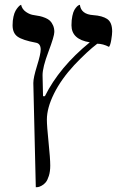

<svg xmlns="http://www.w3.org/2000/svg" viewBox="-20 -582 522 804"><path d="M176.3 -81.1Q176.3 -54.7 183.3 13.4Q190.4 81.5 190.4 111.3Q190.4 136.2 184.6 154.5Q178.7 172.9 171.4 181.6Q164.1 190.4 154.3 195.6Q144.5 200.7 139.4 201.4Q134.3 202.1 129.9 202.1L119.6 -232.9V-234.9Q119.6 -256.8 135 -306.2Q150.4 -355.5 150.4 -374.5Q150.4 -399.9 129.9 -403.3Q74.7 -413.6 53.7 -428.5Q32.7 -443.4 32.7 -476.1Q32.7 -496.1 36.4 -512.2Q40 -528.3 45.2 -537.1Q50.3 -545.9 55.7 -552Q61 -558.1 64.5 -560.1L68.4 -562Q72.3 -543.5 88.9 -532Q105.5 -520.5 123 -518.6Q137.2 -516.6 147.2 -514.4Q157.2 -512.2 169.7 -507.1Q182.1 -502 189.5 -494.9Q196.8 -487.8 202.1 -475.8Q207.5 -463.9 207.5 -448.2Q207.5 -430.7 182.9 -365.5Q158.2 -300.3 158.2 -267.1L160.2 -179.2H168Q228.5 -300.8 356 -404.8Q279.3 -417 279.3 -476.1Q279.3 -498.5 283 -515.4Q286.6 -532.2 291.7 -540.8Q296.9 -549.3 302 -554.4Q307.1 -559.6 310.5 -560.5L314.5 -562Q319.3 -522 370.6 -518.6Q408.7 -516.1 429.2 -502.2Q449.7 -488.3 449.7 -450.2Q449.7 -438 446 -415.5Q442.4 -393.1 436.5 -385.7Q411.1 -398.9 387.2 -398.9Q345.7 -367.2 291 -309.6Q236.3 -250.5 206.3 -190.2Q176.3 -129.9 176.3 -81.1Z"/></svg>

Font: Libertinage
Style: f
Weight: 400
Designer: OSP
Foundry: OSP
Version: Version 1.0; 2008; OFL relea